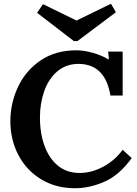

<svg xmlns="http://www.w3.org/2000/svg" viewBox="-20 -983 728 1019"><path d="M35 0ZM557 -667H558L554 -709H631V-476H566Q539 -642 398 -644Q331 -644 284.5 -604.5Q238 -565 215 -500Q192 -435 192 -360Q192 -274 217 -207Q242 -140 289 -102.5Q336 -65 402 -65Q466 -65 527.5 -98Q589 -131 631 -188L679 -144Q613 -53 534 -18.5Q455 16 378 16Q277 16 199 -31Q121 -78 78 -159.5Q35 -241 35 -340Q35 -435 75.5 -521.5Q116 -608 195 -662Q274 -716 385 -716Q425 -716 471.5 -703Q518 -690 557 -667ZM391 -765H372L177 -915L208 -961L386 -874L569 -963L595 -918Z"/></svg>

Font: Sumana
Style: Bold
Weight: 700
Designer: Cyreal, Alexei Vanyashin (Devanagari), Olga Karpushina (Latin)
Foundry: Cyreal
Version: Version 1.015;PS 001.015;hotconv 1.0.70;makeotf.lib2.5.58329